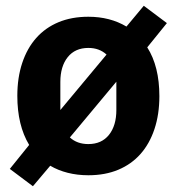

<svg xmlns="http://www.w3.org/2000/svg" viewBox="-20 -595 612 665"><path d="M14 -10 81 -93Q40 -161 40 -263Q40 -326 57 -377Q74 -428 105.5 -463.5Q137 -499 182.5 -518Q228 -537 286 -537Q361 -537 418 -503L478 -575L558 -515L490 -431Q532 -365 532 -262Q532 -199 515 -148Q498 -97 466.5 -61.5Q435 -26 389.5 -7Q344 12 286 12Q248 12 214.5 3.5Q181 -5 154 -21L94 50ZM286 -96Q332 -96 357.5 -128Q383 -160 383 -214V-312L222 -119Q247 -96 286 -96ZM189 -214 349 -406Q324 -429 286 -429Q240 -429 214.5 -397Q189 -365 189 -311Z"/></svg>

Font: IBM Plex Sans Devanagari
Style: Bold
Weight: 700
Designer: Mike Abbink, Paul van der Laan, Pieter van Rosmalen, Erin McLaughlin
Foundry: Bold Monday
Version: Version 1.1